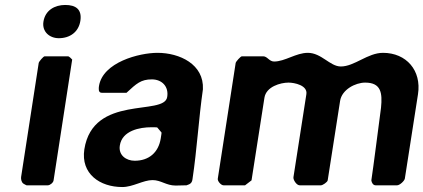

<svg xmlns="http://www.w3.org/2000/svg" viewBox="-20 -747 1707 774"><path d="M254 -520H160C155 -520 137 -499 136 -493L65 -33C64 -24 67 -12 74 -7C77 -5 86 0 87 0H173C182 0 195 -11 196 -20L271 -507C268 -510 259 -520 254 -520ZM155 -659C149 -619 180 -593 217 -593C262 -593 297 -618 304 -663C311 -709 286 -727 243 -727C201 -727 162 -706 155 -659Z M320 -145C305 -46 383 7 473 7C516 7 557 -21 595 -21C629 -21 650 1 688 1C695 1 725 0 732 0C748 -5 754 -10 756 -25C774 -144 781 -269 798 -387C803 -488 704 -534 615 -534C541 -534 394 -496 379 -400C378 -392 375 -373 390 -373H490C530 -410 548 -427 592 -427C633 -427 661 -398 654 -356C642 -278 355 -368 320 -145ZM463 -160C472 -221 544 -234 590 -234C597 -234 614 -234 614 -233L631 -213C632 -213 629 -196 628 -189C619 -132 580 -99 523 -99C489 -99 457 -121 463 -160Z M1085 -499C1065 -499 1058 -520 1041 -520H955C950 -520 931 -499 930 -493L858 -27C856 -17 871 0 881 0H968L994 -20L1046 -353C1053 -398 1111 -414 1143 -414C1167 -414 1221 -403 1215 -367L1163 -33C1161 -23 1175 0 1188 0H1274C1281 0 1300 -13 1301 -20L1351 -340C1358 -386 1413 -414 1452 -414C1516 -414 1522 -373 1516 -313C1510 -269 1484 -64 1477 -20C1478 -11 1484 0 1494 0H1581C1591 0 1610 -17 1612 -27L1665 -367C1680 -463 1618 -534 1524 -534C1462 -534 1409 -479 1354 -479C1310 -479 1276 -534 1221 -534C1173 -534 1129 -499 1085 -499Z"/></svg>

Font: Asimov Print
Style: CIt
Weight: 500
Designer: Google
Version: Version 2.000980: 2014